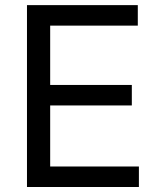

<svg xmlns="http://www.w3.org/2000/svg" viewBox="-20 -748 641 768"><path d="M87.9 0V-727.5H531.2V-645.5H180.7V-408.2H507.3V-326.2H180.7V-82H535.6V0Z"/></svg>

Font: Adwaita Sans
Style: Regular
Weight: 400
Designer: Rasmus Andersson
Foundry: rsms
Version: Version 4.001;git-9221beed3